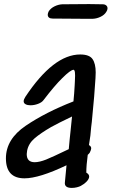

<svg xmlns="http://www.w3.org/2000/svg" viewBox="-20 -924 640 941"><path d="M111 -169Q111 -129 150 -129Q173 -129 206 -142Q236 -154 317 -193Q319 -218 321.5 -241.5Q324 -265 326 -284L333 -353Q264 -320 230 -301Q180 -272 150 -246.5Q120 -221 113 -186Q111 -174 111 -169ZM449 -569 448 -541Q444 -468 430 -327Q427 -307 423 -260Q419 -231 416 -213Q427 -207 427 -197Q427 -190 420 -176L416 -171L410 -165Q403 -114 403 -78Q417 -70 417 -59Q417 -42 392 -23Q385 -18 376 -13Q369 -9 356.5 -6Q344 -3 332 -3Q295 -3 298 -30L306 -114Q172 -50 100 -50Q9 -50 9 -148Q9 -242 106.5 -308Q204 -374 340 -427Q344 -466 346 -506Q346 -514 347 -526Q348 -538 348 -553Q348 -572 345 -578L342 -582H341Q326 -582 285 -541Q248 -505 193 -433Q185 -422 166.5 -415Q148 -408 129 -408Q115 -408 105.5 -413Q96 -418 96 -428Q96 -436 104 -449Q242 -657 373 -657Q418 -657 433.5 -634.5Q449 -612 449 -569ZM214 -852Q214 -859 219 -869Q229 -884 247.5 -893Q266 -902 285 -903L417 -904Q461 -904 483 -903Q494 -903 500.5 -897.5Q507 -892 507 -883Q507 -875 501 -866Q492 -851 473.5 -842Q455 -833 436 -832H378Q285 -832 238 -833Q226 -833 220 -838Q214 -843 214 -852Z"/></svg>

Font: Sedgwick Ave
Style: Regular
Weight: 400
Designer: Kevin Burke, Pedro Vergani
Foundry: Google, Inc.
Version: Version 1.000